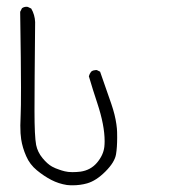

<svg xmlns="http://www.w3.org/2000/svg" viewBox="-20 -449 540 576"><path d="M40.5 -413.6Q43 -252.4 43 -187.3Q43 -122.1 42 -105Q41 -85.9 41 -72.8Q41 -46.9 43.5 -31.2Q47.4 -5.9 58.6 19.5Q69.3 44.4 90.8 62Q112.3 79.6 134 90.8Q155.8 102.1 180.7 106Q189 106.9 197.3 106.9Q220.7 106.9 241.2 101.1Q268.6 93.3 296.4 65.4Q324.2 37.6 328.1 13.7Q331.5 -6.8 331.5 -36.1Q331.5 -43 331.3 -53Q331.1 -63 329.1 -76.7Q325.2 -104.5 314 -137.2Q297.4 -185.5 280.3 -233.9L270.5 -238.8Q270 -238.8 267.3 -238.8Q264.6 -238.8 260.7 -237.8Q256.8 -236.8 253.4 -233.9Q248.5 -227.5 246.6 -220.2Q258.3 -180.2 272 -139.2Q293.9 -73.2 293.9 -25.4Q293.9 -16.6 293 -8.3Q290 16.6 271 39.1Q252 61.5 221.7 65.9Q210 67.4 197 67.4Q184.1 67.4 174.3 64.9Q164.6 62.5 158.2 60.1Q146 56.2 136.2 50.8Q122.1 43 107.4 25.1Q92.8 7.3 88.4 -14.2Q83.5 -40.5 83.5 -115.7Q83.5 -190.9 85.4 -382.8Q84.5 -404.8 73.7 -423.3L63.5 -428.2Q61.5 -428.7 60.1 -428.7Q51.8 -428.7 45.9 -424.3Z"/></svg>

Font: Bakudai
Style: ExtraLight
Weight: 200
Version: Version 1.48